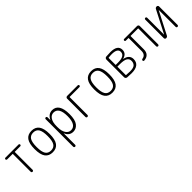

<svg xmlns="http://www.w3.org/2000/svg" viewBox="292 -1863 3415 3415"><g transform="rotate(-45 2000.0 -155.0)"><path d="M85 -475.6Q76.2 -475.6 69.8 -482.4Q63.5 -489.3 63.5 -498Q63.5 -506.8 69.8 -513.2Q76.2 -519.5 85 -519.5H415Q423.8 -519.5 430.2 -513.2Q436.5 -506.8 436.5 -498Q436.5 -489.3 430.2 -482.4Q423.8 -475.6 415 -475.6H279.3Q274.4 -475.6 274.4 -470.7V-24.4Q274.4 -14.6 267.1 -7.3Q259.8 0 250 0Q240.2 0 232.9 -6.8Q225.6 -13.7 225.6 -24.4V-470.7Q225.6 -475.6 220.7 -475.6Z M855.5 -433.1Q822.3 -486.3 750 -486.3Q677.7 -486.3 644.5 -433.1Q611.3 -379.9 611.3 -259.8Q611.3 -139.6 644.5 -86.9Q677.7 -34.2 750 -34.2Q822.3 -34.2 855.5 -86.9Q888.7 -139.6 888.7 -259.8Q888.7 -379.9 855.5 -433.1ZM893.1 -55.7Q845.7 9.8 750 9.8Q654.3 9.8 606.9 -55.7Q559.6 -121.1 559.6 -260.3Q559.6 -399.4 606.9 -464.8Q654.3 -530.3 750 -530.3Q845.7 -530.3 893.1 -464.8Q940.4 -399.4 940.4 -260.3Q940.4 -121.1 893.1 -55.7Z M1124 -275.4V-245.1Q1124 -147.5 1160.6 -92.8Q1197.3 -38.1 1257.8 -38.1Q1321.3 -38.1 1355.5 -93.8Q1389.6 -149.4 1389.6 -259.8Q1389.6 -481.4 1257.8 -482.4Q1197.3 -482.4 1160.6 -427.7Q1124 -373 1124 -275.4ZM1075.2 195.3V-497.1Q1075.2 -506.8 1082 -513.2Q1088.9 -519.5 1099.1 -519.5Q1109.4 -519.5 1115.7 -513.2Q1122.1 -506.8 1122.1 -497.1L1123 -429.7Q1123 -428.7 1124 -428.7Q1126 -428.7 1126 -430.7Q1174.8 -529.3 1267.6 -530.3Q1439.5 -530.3 1440.4 -259.8Q1440.4 -117.2 1391.6 -53.7Q1342.8 9.8 1267.6 9.8Q1168.9 9.8 1127 -88.9Q1127 -90.8 1126 -90.8Q1124 -90.8 1124 -89.8V195.3Q1124 206.1 1117.2 212.9Q1110.4 219.7 1100.1 219.7Q1089.8 219.7 1082.5 212.9Q1075.2 206.1 1075.2 195.3Z M1603.5 -25.4V-485.4Q1603.5 -500 1613.8 -509.8Q1624 -519.5 1638.7 -519.5H1904.3Q1913.1 -519.5 1919.4 -513.2Q1925.8 -506.8 1925.8 -498Q1925.8 -489.3 1919.4 -482.4Q1913.1 -475.6 1904.3 -475.6H1659.2Q1654.3 -475.6 1654.3 -470.7V-25.4Q1654.3 -14.6 1647 -7.3Q1639.6 0 1628.9 0Q1618.2 0 1610.8 -6.8Q1603.5 -13.7 1603.5 -25.4Z M2355.5 -433.1Q2322.3 -486.3 2250 -486.3Q2177.7 -486.3 2144.5 -433.1Q2111.3 -379.9 2111.3 -259.8Q2111.3 -139.6 2144.5 -86.9Q2177.7 -34.2 2250 -34.2Q2322.3 -34.2 2355.5 -86.9Q2388.7 -139.6 2388.7 -259.8Q2388.7 -379.9 2355.5 -433.1ZM2393.1 -55.7Q2345.7 9.8 2250 9.8Q2154.3 9.8 2106.9 -55.7Q2059.6 -121.1 2059.6 -260.3Q2059.6 -399.4 2106.9 -464.8Q2154.3 -530.3 2250 -530.3Q2345.7 -530.3 2393.1 -464.8Q2440.4 -399.4 2440.4 -260.3Q2440.4 -121.1 2393.1 -55.7Z M2637.7 -251V-46.9Q2637.7 -41 2643.6 -41Q2690.4 -36.1 2736.3 -36.1Q2826.2 -36.1 2857.9 -67.9Q2889.6 -99.6 2889.6 -150.4Q2889.6 -203.1 2846.2 -229.5Q2802.7 -255.9 2703.1 -255.9H2642.6Q2637.7 -255.9 2637.7 -251ZM2637.7 -472.7V-303.7Q2637.7 -298.8 2642.6 -298.8H2700.2Q2868.2 -298.8 2868.2 -399.4Q2868.2 -484.4 2724.6 -484.4Q2685.5 -484.4 2642.6 -478.5Q2637.7 -478.5 2637.7 -472.7ZM2625 2Q2610.4 0 2599.6 -10.7Q2588.9 -21.5 2588.9 -37.1V-482.4Q2588.9 -497.1 2599.1 -509.3Q2609.4 -521.5 2624 -522.5Q2680.7 -527.3 2730.5 -527.3Q2915 -527.3 2915 -403.3Q2915 -308.6 2807.6 -281.2Q2806.6 -281.2 2806.6 -280.3Q2806.6 -279.3 2807.6 -279.3Q2937.5 -253.9 2938.5 -147.5Q2938.5 6.8 2735.4 6.8Q2684.6 6.8 2625 2Z M3052.7 5.9Q3043.9 6.8 3037.6 0Q3031.2 -6.8 3031.2 -15.6Q3031.2 -35.2 3053.7 -40Q3094.7 -45.9 3117.2 -74.2Q3139.6 -102.5 3139.6 -150.4V-471.7Q3139.6 -476.6 3134.8 -476.6H3072.3Q3063.5 -476.6 3057.1 -483.4Q3050.8 -490.2 3050.8 -499Q3050.8 -507.8 3057.1 -513.7Q3063.5 -519.5 3072.3 -519.5H3396.5Q3411.1 -519.5 3420.9 -509.8Q3430.7 -500 3430.7 -485.4V-25.4Q3430.7 -14.6 3423.8 -7.3Q3417 0 3407.2 0Q3396.5 0 3389.2 -6.8Q3381.8 -13.7 3381.8 -25.4V-471.7Q3381.8 -476.6 3377 -476.6H3193.4Q3188.5 -476.6 3188.5 -471.7V-139.6Q3188.5 -73.2 3153.3 -36.1Q3118.2 1 3052.7 5.9Z M3609.4 0Q3597.7 0 3588.9 -8.3Q3580.1 -16.6 3580.1 -29.3V-496.1Q3580.1 -505.9 3586.9 -512.7Q3593.8 -519.5 3604 -519.5Q3614.3 -519.5 3621.1 -512.7Q3627.9 -505.9 3627.9 -496.1V-75.2Q3627.9 -74.2 3628.9 -74.2Q3630.9 -74.2 3630.9 -75.2L3846.7 -494.1Q3859.4 -520.5 3889.6 -519.5Q3901.4 -519.5 3910.6 -510.7Q3919.9 -502 3919.9 -490.2V-24.4Q3919.9 -14.6 3913.1 -7.3Q3906.2 0 3895 0Q3883.8 0 3877.4 -6.8Q3871.1 -13.7 3871.1 -24.4V-445.3Q3871.1 -446.3 3870.1 -446.3Q3868.2 -446.3 3868.2 -445.3L3652.3 -26.4Q3639.6 0 3609.4 0Z"/></g></svg>

Font: Rounded-L Mgen+ 1m light
Style: Regular
Weight: 200
Designer: [Source Han Sans]
Ryoko NISHIZUKA  (kana & ideographs); Paul D. Hunt (Latin, Greek & Cyrillic); Wenlong ZHANG  (bopomofo
Version: Version 1.059.20150602